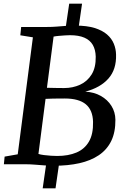

<svg xmlns="http://www.w3.org/2000/svg" viewBox="-20 -889 683 1039"><path d="M271 8Q247.5 8 220.5 6Q193.5 4 168.2 2Q143 0 124 0H1L5 -41.5L76 -54L158 -687L90 -698L94.5 -743H232Q262 -743 286.2 -745Q310.5 -747 334.8 -748.8Q359 -750.5 388 -750.5Q450 -750.5 492 -737.5Q534 -724.5 559.2 -702.5Q584.5 -680.5 596 -652.2Q607.5 -624 608 -593.5Q610.5 -513.5 566.8 -464Q523 -414.5 441.5 -393Q489 -390.5 525.5 -370Q562 -349.5 583 -316Q604 -282.5 604.5 -241Q605 -173.5 582 -126.2Q559 -79 515 -49.2Q471 -19.5 409.5 -5.8Q348 8 271 8ZM326.5 -412.5Q374 -412.5 413.2 -430.5Q452.5 -448.5 475.8 -486Q499 -523.5 498 -582.5Q497 -620.5 482 -646.2Q467 -672 436.5 -685.2Q406 -698.5 358.5 -698.5Q349 -698.5 333 -697.5Q317 -696.5 299.8 -695Q282.5 -693.5 270 -691L234 -414Q256.5 -413.5 280.5 -413Q304.5 -412.5 326.5 -412.5ZM289.5 -45Q349.5 -45 393.5 -63.5Q437.5 -82 461.2 -122.5Q485 -163 483.5 -229.5Q482 -293.5 444.2 -324.8Q406.5 -356 330.5 -356Q293 -356 269 -355.5Q245 -355 226.5 -354L188 -56Q200 -52 218.5 -49.8Q237 -47.5 256.5 -46.2Q276 -45 289.5 -45ZM211 130 232.5 -19H302L280.5 130ZM332.5 -720 354.5 -869H424L402.5 -720Z"/></svg>

Font: Merriweather 20pt Medium
Style: Italic
Weight: 500
Italic angle: -7.8°
Version: Version 2.101